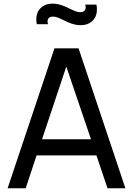

<svg xmlns="http://www.w3.org/2000/svg" viewBox="-20 -1009 713 1029"><path d="M237.5 -879.2C231.3 -896.9 234.4 -917.7 259.4 -919.8C283.3 -921.9 306.2 -907.3 337.5 -892.7C367.7 -879.2 399 -869.8 433.3 -876C454.2 -879.2 476 -892.7 488.5 -913.5C500 -933.3 502.1 -961.5 496.9 -984.4H436.5C442.7 -967.7 439.6 -945.8 414.6 -943.8C390.6 -941.7 367.7 -956.3 336.5 -970.8C306.2 -984.4 275 -993.8 240.6 -987.5C219.8 -984.4 197.9 -970.8 185.4 -950C174 -929.2 171.9 -902.1 177.1 -879.2ZM556.2 0H652.1L401 -750H271.9L20.8 0H117.7L176 -176H496.9ZM205.2 -262.5 335.4 -652.1 467.7 -262.5Z"/></svg>

Font: Manrope3 Medium
Style: Regular
Weight: 500
Width: 4
Designer: Mikhail Sharanda
Foundry: Mikhail Sharanda
Version: Version 3.000;PS 003.000;hotconv 1.0.88;makeotf.lib2.5.64775